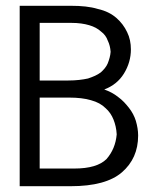

<svg xmlns="http://www.w3.org/2000/svg" viewBox="-20 -643 540 663"><path d="M48 -623V0H224C305 0 364 -16 401 -48C438 -80 457 -122 457 -175C457 -192 454 -209 449 -226C444 -242 436 -257 425 -271C414 -285 402 -298 388 -308C373 -320 357 -328 340 -334C369 -345 392 -363 408 -389C424 -415 432 -443 432 -472C432 -494 428 -514 419 -532C410 -551 398 -567 382 -581C366 -595 345 -606 318 -612C292 -620 261 -623 225 -623ZM117 -564H226C251 -564 271 -561 288 -556C305 -551 318 -544 329 -534C340 -526 348 -515 352 -503C358 -491 361 -478 362 -464C361 -450 357 -437 352 -424C347 -412 338 -402 328 -393C316 -384 302 -378 284 -372C266 -368 243 -365 215 -365H117ZM117 -306H219C248 -306 274 -303 294 -297C316 -291 332 -282 344 -270C357 -259 366 -245 372 -230C378 -215 382 -198 383 -179C380 -145 368 -117 348 -94C326 -72 289 -61 236 -61H117Z"/></svg>

Font: Inconsolatazi4
Style: Regular
Weight: 400
Designer: Raph Levien, Kirill Tkachev
Foundry: Cyreal
Version: Version 1.013